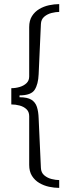

<svg xmlns="http://www.w3.org/2000/svg" viewBox="-20 -755 318 934"><path d="M268 159Q244 159 218.5 153.5Q193 148 171 135Q149 122 135.5 100.5Q122 79 122 47V-190Q122 -211 109 -223.5Q96 -236 76 -241.5Q56 -247 35 -247V-326Q56 -326 76 -332Q96 -338 109 -350.5Q122 -363 122 -383V-623Q122 -655 135.5 -676.5Q149 -698 171 -711Q193 -724 218.5 -729.5Q244 -735 268 -735V-697Q252 -697 231.5 -692Q211 -687 195.5 -674Q180 -661 179 -638L168 -394Q166 -345 148.5 -318Q131 -291 75 -291V-282Q113 -282 132.5 -270Q152 -258 159.5 -235Q167 -212 168 -179L179 62Q180 85 195.5 98Q211 111 231.5 116Q252 121 268 121Z"/></svg>

Font: Archivo Expanded Thin
Style: Regular
Weight: 250
Width: 7
Designer: Hector Gatti
Foundry: Omnibus-Type
Version: Version 2.001